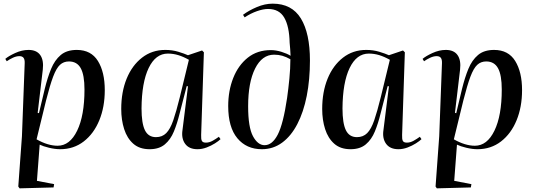

<svg xmlns="http://www.w3.org/2000/svg" viewBox="-20 -802 2920 1050"><path d="M115 -455Q116 -476 109 -485.5Q102 -495 86 -495Q69 -495 50 -486Q31 -477 17 -467L9 -480Q26 -495 63 -512Q100 -529 136 -529Q180 -529 200 -501Q220 -473 214 -421L186 -185L193 -183L225 -317Q240 -378 259.5 -425.5Q279 -473 312 -501Q345 -529 400 -529Q478 -529 515.5 -468.5Q553 -408 553 -309Q553 -217 523 -144Q493 -71 438 -28.5Q383 14 309 14Q281 14 248 6Q215 -2 197 -11L182 187L276 205L273 223L87 228L80 218L100 -57ZM357 -466Q328 -466 308 -447.5Q288 -429 270.5 -382.5Q253 -336 232 -253L180 -40Q242 -5 295 -5Q362 -5 402 -87.5Q442 -170 442 -312Q442 -392 421.5 -429Q401 -466 357 -466Z M1080 -64Q1079 -41 1084 -31.5Q1089 -22 1106 -22Q1125 -22 1143.5 -32.5Q1162 -43 1177 -54L1186 -41Q1176 -31 1155.5 -18Q1135 -5 1110 4.5Q1085 14 1060 14Q1014 14 992.5 -15.5Q971 -45 978 -91L1008 -330L1001 -331L962 -180Q949 -127 931 -83Q913 -39 881.5 -12.5Q850 14 798 14Q743 14 709 -16Q675 -46 659 -96Q643 -146 643 -206Q643 -299 672.5 -371.5Q702 -444 756.5 -486.5Q811 -529 884 -529Q922 -529 955 -519Q988 -509 1008 -500L1085 -526L1095 -516ZM833 -52Q867 -52 889 -74Q911 -96 927.5 -144Q944 -192 963 -269L1013 -475Q983 -492 955 -500.5Q927 -509 898 -509Q831 -509 793 -430Q755 -351 754 -209Q754 -128 772.5 -90Q791 -52 833 -52Z M1309 -721Q1341 -745 1385 -763.5Q1429 -782 1471 -782Q1576 -782 1625.5 -701Q1675 -620 1675 -471Q1675 -366 1657.5 -277.5Q1640 -189 1606 -123.5Q1572 -58 1523 -22Q1474 14 1412 14Q1328 14 1278 -46Q1228 -106 1228 -222Q1228 -306 1255.5 -375.5Q1283 -445 1335 -486.5Q1387 -528 1461 -528Q1489 -528 1519.5 -518.5Q1550 -509 1569 -497Q1568 -513 1567 -533.5Q1566 -554 1564 -568Q1562 -658 1534.5 -705.5Q1507 -753 1446 -753Q1420 -753 1385.5 -741Q1351 -729 1318 -707ZM1427 -8Q1469 -8 1499 -66Q1529 -124 1550 -266Q1557 -315 1562.5 -371.5Q1568 -428 1568 -478Q1545 -491 1524 -497Q1503 -503 1479 -503Q1413 -503 1375 -427Q1337 -351 1337 -221Q1337 -106 1363.5 -57Q1390 -8 1427 -8Z M2179 -64Q2178 -41 2183 -31.5Q2188 -22 2205 -22Q2224 -22 2242.5 -32.5Q2261 -43 2276 -54L2285 -41Q2275 -31 2254.5 -18Q2234 -5 2209 4.5Q2184 14 2159 14Q2113 14 2091.5 -15.5Q2070 -45 2077 -91L2107 -330L2100 -331L2061 -180Q2048 -127 2030 -83Q2012 -39 1980.5 -12.5Q1949 14 1897 14Q1842 14 1808 -16Q1774 -46 1758 -96Q1742 -146 1742 -206Q1742 -299 1771.5 -371.5Q1801 -444 1855.5 -486.5Q1910 -529 1983 -529Q2021 -529 2054 -519Q2087 -509 2107 -500L2184 -526L2194 -516ZM1932 -52Q1966 -52 1988 -74Q2010 -96 2026.5 -144Q2043 -192 2062 -269L2112 -475Q2082 -492 2054 -500.5Q2026 -509 1997 -509Q1930 -509 1892 -430Q1854 -351 1853 -209Q1853 -128 1871.5 -90Q1890 -52 1932 -52Z M2397 -455Q2398 -476 2391 -485.5Q2384 -495 2368 -495Q2351 -495 2332 -486Q2313 -477 2299 -467L2291 -480Q2308 -495 2345 -512Q2382 -529 2418 -529Q2462 -529 2482 -501Q2502 -473 2496 -421L2468 -185L2475 -183L2507 -317Q2522 -378 2541.5 -425.5Q2561 -473 2594 -501Q2627 -529 2682 -529Q2760 -529 2797.5 -468.5Q2835 -408 2835 -309Q2835 -217 2805 -144Q2775 -71 2720 -28.5Q2665 14 2591 14Q2563 14 2530 6Q2497 -2 2479 -11L2464 187L2558 205L2555 223L2369 228L2362 218L2382 -57ZM2639 -466Q2610 -466 2590 -447.5Q2570 -429 2552.5 -382.5Q2535 -336 2514 -253L2462 -40Q2524 -5 2577 -5Q2644 -5 2684 -87.5Q2724 -170 2724 -312Q2724 -392 2703.5 -429Q2683 -466 2639 -466Z"/></svg>

Font: Literata 72pt Medium
Style: Italic
Weight: 500
Italic angle: -2°
Designer: Latin by Veronika Burian and Jose Scaglione. Greek by Irene Vlachou. Cyrillic by Vera Evstafieva
Foundry: TypeTogether
Version: Version 3.002